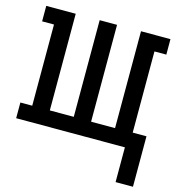

<svg xmlns="http://www.w3.org/2000/svg" viewBox="-104 -621 810 875"><g transform="rotate(15 301.0 -183.0)"><path d="M602 164H520V0H7V-74H63V-457H7V-530H146V-74H259V-530H341V-73H454V-530H593V-457H537V-74H602Z"/></g></svg>

Font: Iosevka Curly Slab Extended
Style: Regular
Weight: 400
Width: 7
Monospace: yes
Designer: Belleve Invis
Foundry: Belleve Invis
Version: Version 11.1.0; ttfautohint (v1.8.3)